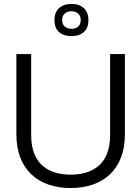

<svg xmlns="http://www.w3.org/2000/svg" viewBox="-20 -944 700 973"><path d="M63 -670V-263C63 -85 174 9 338 9C502 9 613 -85 613 -263V-670H538V-258C538 -109 446 -59 338 -59C230 -59 138 -109 138 -258V-670ZM256 -840C256 -791 287 -761 343 -761C396 -761 428 -791 428 -840V-843C428 -893 396 -924 343 -924C287 -924 256 -893 256 -843ZM295 -841V-843C295 -869 313 -887 342 -887C372 -887 389 -869 389 -843V-841C389 -815 372 -798 342 -798C313 -798 295 -815 295 -841Z"/></svg>

Font: LT Wave Text Light
Style: Regular
Weight: 300
Designer: Daniel Lyons
Version: Version 2.5 (Glyphs App)